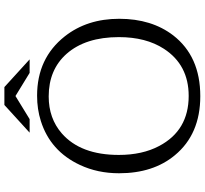

<svg xmlns="http://www.w3.org/2000/svg" viewBox="-49 -870 938 880"><g transform="rotate(-90 420.0 -430.0)"><path d="M378.9 -878.9H460.9L587.9 -763.2H525.9L419.9 -828.1L314 -763.2H252ZM421.4 -729Q593.3 -729 693.4 -602.1Q773.9 -500 773.9 -352.5Q773.9 -204.1 697.8 -105Q601.6 19 419.4 19Q244.6 19 148.4 -97.7Q65.9 -196.8 65.9 -353.5Q65.9 -451.7 104 -532.7Q167.5 -668.5 305.7 -711.9Q359.4 -729 421.4 -729ZM418 -675.8Q317.4 -675.8 248.5 -615.7Q149.9 -529.3 149.9 -354.5Q149.9 -246.6 190.9 -169.4Q262.2 -34.2 420.4 -34.2Q562.5 -34.2 636.2 -147.5Q689.9 -230 689.9 -354Q689.9 -506.8 613.3 -593.8Q540.5 -675.8 418 -675.8Z"/></g></svg>

Font: BIZ UDPMincho
Style: Regular
Weight: 400
Designer: TypeBank Co., Ltd.
Foundry: Morisawa Inc.
Version: Version 1.06